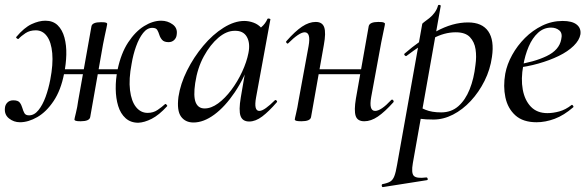

<svg xmlns="http://www.w3.org/2000/svg" viewBox="-32 -484 2387 779"><path d="M49 12Q24 12 4.5 -3.5Q-15 -19 -12 -46Q-11 -59 -2 -68Q7 -77 22 -77Q41 -77 48 -68Q55 -59 58.5 -46.5Q62 -34 67 -25Q72 -16 86 -16Q107 -16 124 -37Q141 -58 153 -91Q165 -124 172 -161Q184 -223 180 -268Q176 -313 158.5 -337Q141 -361 113 -361Q89 -361 71.5 -349.5Q54 -338 43 -326Q40 -325 36 -328.5Q32 -332 34 -334Q66 -372 96 -386Q126 -400 152 -400Q183 -400 202 -381.5Q221 -363 229.5 -331.5Q238 -300 237 -262Q236 -224 228 -185Q215 -118 185.5 -74Q156 -30 119.5 -9Q83 12 49 12ZM295 8Q280 8 275 6Q270 4 270 1Q270 -2 276 -26Q282 -50 285 -74L339 -377Q342 -394 378 -394Q394 -394 398.5 -392Q403 -390 403 -387Q403 -385 400 -371Q397 -357 393 -338.5Q389 -320 386 -304L334 -9Q331 8 295 8ZM186 -183 189 -203H489L485 -183ZM529 14Q498 14 477.5 -4.5Q457 -23 447.5 -54Q438 -85 437.5 -123.5Q437 -162 445 -201Q459 -268 488 -312Q517 -356 552.5 -378Q588 -400 622 -400Q648 -400 668.5 -385Q689 -370 685 -344Q684 -331 675 -322Q666 -313 652 -313Q634 -313 626 -322Q618 -331 614.5 -342.5Q611 -354 606 -362.5Q601 -371 586 -371Q565 -371 548.5 -350Q532 -329 520 -295.5Q508 -262 502 -225Q490 -163 495.5 -118Q501 -73 520 -49.5Q539 -26 567 -26Q590 -26 607.5 -38Q625 -50 637 -61Q639 -64 643.5 -59.5Q648 -55 646 -53Q613 -17 583.5 -2Q554 13 529 14Z M753 13Q720 13 702.5 -11Q685 -35 692 -91Q700 -144 727 -198Q754 -252 792.5 -298Q831 -344 875 -371.5Q919 -399 959 -399Q978 -399 997 -392Q1016 -385 1029.5 -369.5Q1043 -354 1045 -328L997 -357Q1011 -359 1028 -373.5Q1045 -388 1053 -407Q1055 -410 1060.5 -408.5Q1066 -407 1065 -405L1007 -89Q997 -34 1020 -34Q1031 -34 1047.5 -46Q1064 -58 1083 -77Q1086 -80 1090 -76Q1094 -72 1091 -69Q1059 -32 1032 -11.5Q1005 9 979 9Q952 9 944 -13.5Q936 -36 945 -89L969 -229L987 -246Q960 -168 920.5 -109.5Q881 -51 837.5 -19Q794 13 753 13ZM798 -44Q825 -44 853 -64.5Q881 -85 906.5 -119Q932 -153 950.5 -193Q969 -233 976 -269Q984 -309 969.5 -334.5Q955 -360 920 -359Q887 -359 854 -331Q821 -303 795 -255.5Q769 -208 760 -147Q752 -93 762 -68.5Q772 -44 798 -44Z M1191 8Q1175 8 1169.5 6Q1164 4 1164 1Q1164 -2 1169.5 -25Q1175 -48 1179 -74L1220 -297Q1230 -353 1204 -353Q1193 -353 1176 -341.5Q1159 -330 1138 -309Q1135 -305 1131 -309.5Q1127 -314 1130 -317Q1165 -357 1193.5 -376Q1222 -395 1249 -395Q1276 -395 1283.5 -373Q1291 -351 1282 -302L1230 -9Q1227 8 1191 8ZM1229 -183 1233 -203H1468L1465 -183ZM1446 8Q1418 8 1411 -14Q1404 -36 1412 -84L1464 -378Q1468 -395 1503 -395Q1520 -395 1525 -392.5Q1530 -390 1530 -388Q1530 -384 1525 -361.5Q1520 -339 1515 -313L1474 -90Q1464 -34 1490 -34Q1514 -34 1555 -78Q1559 -82 1563 -77.5Q1567 -73 1564 -69Q1529 -30 1501 -11Q1473 8 1446 8Z M1522 275Q1518 276 1517 270Q1516 264 1520 263Q1541 259 1551.5 252.5Q1562 246 1568 230.5Q1574 215 1579 185L1681 -386Q1681 -389 1689.5 -395Q1698 -401 1710 -410.5Q1722 -420 1731.5 -433Q1741 -446 1745 -461Q1746 -465 1751.5 -464Q1757 -463 1756 -459L1643 178Q1636 218 1647 229.5Q1658 241 1697 236Q1701 235 1703 240.5Q1705 246 1700 247ZM1727 1Q1694 1 1673.5 -2Q1653 -5 1639 -8L1649 -63Q1669 -49 1694.5 -38.5Q1720 -28 1758 -28Q1799 -28 1827.5 -53Q1856 -78 1873.5 -121.5Q1891 -165 1897 -220Q1902 -254 1897.5 -284Q1893 -314 1874.5 -333.5Q1856 -353 1817 -353Q1771 -353 1724.5 -328Q1678 -303 1617 -257Q1614 -255 1610 -259.5Q1606 -264 1610 -267Q1671 -320 1737.5 -356.5Q1804 -393 1867 -393Q1924 -393 1949 -357Q1974 -321 1964 -253Q1957 -202 1934 -156Q1911 -110 1878 -74.5Q1845 -39 1806 -19Q1767 1 1727 1Z M2145 12Q2090 12 2059 -16Q2028 -44 2018.5 -89Q2009 -134 2018 -185Q2025 -223 2046 -261Q2067 -299 2098 -330Q2129 -361 2168 -380Q2207 -399 2251 -399Q2289 -399 2307.5 -384.5Q2326 -370 2323 -345Q2319 -321 2295.5 -298Q2272 -275 2235 -257Q2198 -239 2152 -226Q2106 -213 2058 -208L2060 -221Q2135 -232 2186 -256.5Q2237 -281 2245 -324Q2251 -349 2237.5 -360.5Q2224 -372 2204 -372Q2174 -372 2151 -351Q2128 -330 2113 -295Q2098 -260 2091 -218Q2081 -164 2089 -120.5Q2097 -77 2122 -51Q2147 -25 2189 -25Q2212 -25 2237.5 -32Q2263 -39 2287 -58Q2289 -60 2292.5 -56Q2296 -52 2294 -49Q2256 -16 2218.5 -2Q2181 12 2145 12Z"/></svg>

Font: Cormorant Medium
Style: Italic
Weight: 500
Italic angle: -10°
Designer: Christian Thalmann (Catharsis Fonts)
Foundry: Catharsis Fonts
Version: Version 4.000